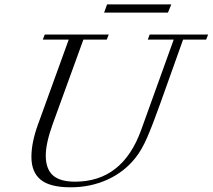

<svg xmlns="http://www.w3.org/2000/svg" viewBox="-20 -816 941 850"><path d="M440.9 -760.3 454.1 -796.4H738.3L723.6 -760.3ZM292.5 13.2Q201.2 13.2 160.2 -20.3Q119.1 -53.7 119.1 -121.1Q119.1 -185.1 147.9 -264.2L284.2 -640.6H169.4L178.2 -663.1H461.4L452.6 -640.6H349.1L212.9 -265.6Q182.6 -181.2 182.6 -127.4Q182.6 -68.4 213.9 -40Q245.1 -11.7 312.5 -11.7Q522.5 -11.7 605 -240.7L749 -640.6H634.3L642.6 -663.1H901.4L892.6 -640.6H790.5L689 -356.4Q654.8 -260.7 631.1 -206.3Q607.4 -151.9 579.6 -117.2Q530.3 -54.7 455.6 -20.8Q380.9 13.2 292.5 13.2Z"/></svg>

Font: Elstob Light
Style: Italic
Weight: 300
Italic angle: -20°
Designer: Peter S. Baker
Version: Version 1.015